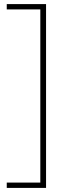

<svg xmlns="http://www.w3.org/2000/svg" viewBox="-20 -750 321 938"><path d="M205 -730V168H13V142H177V-704H13V-730Z"/></svg>

Font: Human Sans ExtraLight
Style: Regular
Weight: 200
Designer: Tim Radville
Foundry: Continuum
Version: Version 1.000;FEAKit 1.0